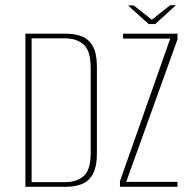

<svg xmlns="http://www.w3.org/2000/svg" viewBox="-20 -721 726 741"><path d="M78 0V-591H233Q269 -591 296 -580.5Q323 -570 338.5 -542Q354 -514 354 -462V-130Q354 -78 338.5 -49.5Q323 -21 295.5 -10.5Q268 0 232 0ZM102 -18H231Q276 -18 303 -41.5Q330 -65 330 -132V-458Q330 -525 303 -549Q276 -573 231 -573H102ZM443 0V-22L637 -572H455V-591H665V-569L467 -19H665V0ZM554 -628 474 -700H496L566 -645L637 -701H659L579 -628Z"/></svg>

Font: Alumni Sans Thin Thin
Style: Regular
Weight: 250
Version: Version 1.018